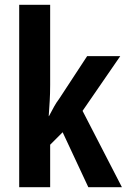

<svg xmlns="http://www.w3.org/2000/svg" viewBox="-20 -780 528 800"><path d="M189 -426V-760H60V0H189V-177L241 -229L348 0H488L324 -318L481 -546H343L227 -369C209 -345 203 -331 184 -296H183C186 -343 189 -375 189 -426Z"/></svg>

Font: Noto Sans Gurmukhi UI ExtraCondensed
Style: Bold
Weight: 700
Width: 2
Designer: Jelle Bosma - Monotype Design Team
Foundry: Monotype Imaging Inc.
Version: Version 2.004